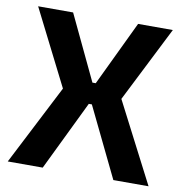

<svg xmlns="http://www.w3.org/2000/svg" viewBox="-78 -764 801 838"><g transform="rotate(10 322.5 -345.0)"><path d="M621 -690 452 -355 635 0H479L307 -355L467 -690ZM179 -690 338 -355 166 0H11L193 -355L24 -690ZM397 -403V-309H239V-403Z"/></g></svg>

Font: Exo 2
Style: Bold
Weight: 700
Designer: Natanael Gama
Foundry: Natanael Gama
Version: Version 2.010